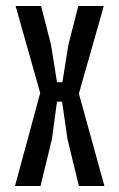

<svg xmlns="http://www.w3.org/2000/svg" viewBox="-20 -620 398 640"><path d="M30 0 114 -310 32 -600H117L150 -471L170 -346H188L208 -471L241 -600H326L243 -308L328 0H243L205 -156L187 -281H170L153 -156L115 0Z"/></svg>

Font: Big Shoulders Display SemiBold
Style: Regular
Weight: 600
Designer: Patric King
Foundry: XO Type Co
Version: Version 1.000; ttfautohint (v1.8.2)